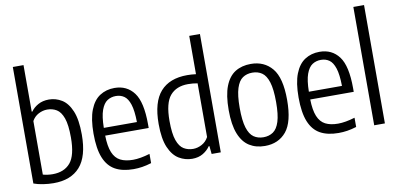

<svg xmlns="http://www.w3.org/2000/svg" viewBox="-75 -1044 2676 1291"><g transform="rotate(-10 1263.0 -399.0)"><path d="M199 9Q165.5 9 128.8 3.5Q92 -2 64 -12.5V-808H137V-490H141.5Q158.5 -515 190 -532.8Q221.5 -550.5 264 -550.5Q311 -550.5 351.8 -525.5Q392.5 -500.5 417.2 -441.5Q442 -382.5 442 -280.5Q442 -131 379.8 -60.8Q317.5 9.5 199 9ZM203 -51.5Q282 -51.5 324.2 -101.2Q366.5 -151 366.5 -273.5Q366.5 -360.5 350 -406.2Q333.5 -452 305.2 -469Q277 -486 241.5 -486Q211 -486 182 -470.8Q153 -455.5 137 -426V-60.5Q149.5 -56.5 168 -54Q186.5 -51.5 203 -51.5Z M745 9.5Q670 9.5 620.2 -18Q570.5 -45.5 545.5 -107.2Q520.5 -169 520.5 -272Q520.5 -372 544.5 -433.2Q568.5 -494.5 611.8 -522.5Q655 -550.5 712 -550.5Q796.5 -550.5 844.5 -486.5Q892.5 -422.5 892.5 -270.5V-245.5H595.5Q597 -172.5 614.5 -130.2Q632 -88 666.2 -70.5Q700.5 -53 752.5 -53Q801 -53 867.5 -73V-10Q833.5 0.5 804 5Q774.5 9.5 745 9.5ZM712 -495.5Q679 -495.5 653.2 -478.8Q627.5 -462 612 -419.2Q596.5 -376.5 595.5 -298.5H821.5Q820.5 -376.5 806.5 -419.2Q792.5 -462 768.2 -478.8Q744 -495.5 712 -495.5Z M1146 9.5Q1097.5 9.5 1055.8 -15.5Q1014 -40.5 988.5 -99.5Q963 -158.5 963 -260Q963 -409.5 1025.5 -480Q1088 -550.5 1208.5 -550.5Q1237 -550.5 1268.5 -546.5V-808H1341.5V0H1279L1273.5 -54.5H1268.5Q1251 -28 1219.8 -9.2Q1188.5 9.5 1146 9.5ZM1163 -55Q1193.5 -55 1222.8 -70.8Q1252 -86.5 1268.5 -117.5V-484Q1238 -490 1203.5 -490Q1124 -490 1081.2 -440Q1038.5 -390 1038.5 -267.5Q1038.5 -180.5 1055 -134.5Q1071.5 -88.5 1099.8 -71.8Q1128 -55 1163 -55Z M1642.5 9.5Q1581.5 9.5 1536.8 -18.5Q1492 -46.5 1467.5 -108Q1443 -169.5 1443 -270Q1443 -371.5 1467.2 -433.2Q1491.5 -495 1536.2 -522.8Q1581 -550.5 1642.5 -550.5Q1734 -550.5 1788 -485.8Q1842 -421 1842 -270.5Q1842 -119.5 1788.5 -55Q1735 9.5 1642.5 9.5ZM1642.5 -50Q1680.5 -50 1708.5 -69Q1736.5 -88 1751.5 -135.5Q1766.5 -183 1766.5 -268.5Q1766.5 -356.5 1751.2 -404.8Q1736 -453 1708.2 -472Q1680.5 -491 1642.5 -491Q1604.5 -491 1576.8 -472.2Q1549 -453.5 1533.8 -405.8Q1518.5 -358 1518.5 -272Q1518.5 -185 1533.5 -136.8Q1548.5 -88.5 1576.5 -69.2Q1604.5 -50 1642.5 -50Z M2145 9.5Q2070 9.5 2020.2 -18Q1970.5 -45.5 1945.5 -107.2Q1920.5 -169 1920.5 -272Q1920.5 -372 1944.5 -433.2Q1968.5 -494.5 2011.8 -522.5Q2055 -550.5 2112 -550.5Q2196.5 -550.5 2244.5 -486.5Q2292.5 -422.5 2292.5 -270.5V-245.5H1995.5Q1997 -172.5 2014.5 -130.2Q2032 -88 2066.2 -70.5Q2100.5 -53 2152.5 -53Q2201 -53 2267.5 -73V-10Q2233.5 0.5 2204 5Q2174.5 9.5 2145 9.5ZM2112 -495.5Q2079 -495.5 2053.2 -478.8Q2027.5 -462 2012 -419.2Q1996.5 -376.5 1995.5 -298.5H2221.5Q2220.5 -376.5 2206.5 -419.2Q2192.5 -462 2168.2 -478.8Q2144 -495.5 2112 -495.5Z M2389 0V-808H2462V0Z"/></g></svg>

Font: Encode Sans Condensed
Style: Regular
Weight: 400
Width: 3
Designer: Multiple Designers
Foundry: Impallari Type
Version: Version 3.000; ttfautohint (v1.8.3) -l 8 -r 50 -G 200 -x 14 